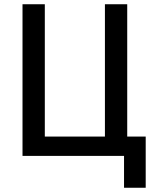

<svg xmlns="http://www.w3.org/2000/svg" viewBox="-20 -734 716 904"><path d="M564 150H666V-91H579V-714H474V-91H191V-714H86V0H564Z"/></svg>

Font: Noto Sans SemiCondensed Medium
Style: Regular
Weight: 500
Width: 4
Designer: Monotype Design Team
Foundry: Monotype Imaging Inc.
Version: Version 2.013